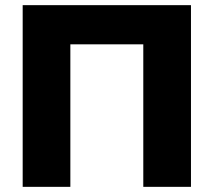

<svg xmlns="http://www.w3.org/2000/svg" viewBox="-20 -725 830 745"><path d="M68 0V-705H721V0H536V-553H253V0Z"/></svg>

Font: Nunito Sans 11pt Black
Style: Regular
Weight: 900
Version: Version 3.101;gftools[0.9.27]